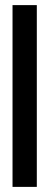

<svg xmlns="http://www.w3.org/2000/svg" viewBox="-20 -731 193 751"><path d="M29 0V-711H124V0Z"/></svg>

Font: Junicode
Style: Bold
Weight: 700
Designer: Peter S. Baker
Version: Version 2.100; ttfautohint (v1.8.4)